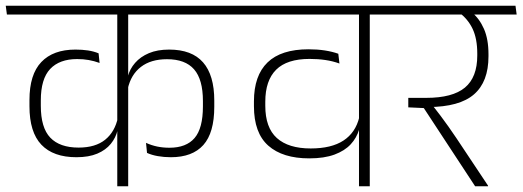

<svg xmlns="http://www.w3.org/2000/svg" viewBox="-37 -648 1818 668"><path d="M-13 -597.5H791.5L787.5 -628H-17ZM65.5 -278.5Q65.5 -188 107 -144.5Q148.5 -101 229 -101Q272 -101 301.5 -113.5Q331 -126 348.5 -147.5Q366 -169 372 -195H376L373.5 -240Q363 -189.5 329 -162Q295 -134.5 236.5 -134.5Q171 -134.5 138 -169Q105 -203.5 105 -280V-298.5Q105 -373.5 137.5 -408Q170 -442.5 231.5 -442.5Q253 -442.5 271.5 -439.2Q290 -436 309.5 -429L306 -462.5Q289 -469.5 269 -472.5Q249 -475.5 225.5 -475.5Q148 -475.5 106.8 -432.2Q65.5 -389 65.5 -300ZM708.5 -298Q708.5 -386.5 669.5 -431Q630.5 -475.5 551.5 -475.5Q510.5 -475.5 481 -463Q451.5 -450.5 433 -429.2Q414.5 -408 408 -382H404.5L407.5 -339Q418.5 -388.5 453.2 -415.2Q488 -442 544 -442Q607.5 -442 638.2 -406.8Q669 -371.5 669 -296.5V-278Q669 -201.5 640 -167.8Q611 -134 552.5 -134Q530 -134 509.8 -138.2Q489.5 -142.5 471 -151L474.5 -116Q491 -108.5 512.2 -104.8Q533.5 -101 557.5 -101Q632.5 -101 670.5 -143.5Q708.5 -186 708.5 -276.5ZM409 -607.5H371V0H409Z M1249.5 -607.5H1212V0H1249.5ZM1149 -597.5H1373L1369 -628H1144.5ZM768.5 -597.5H1322.5L1318.5 -628H764.5ZM846.5 -278.5Q846.5 -185.5 896.5 -141.2Q946.5 -97 1039 -97Q1091 -97 1126.8 -110.2Q1162.5 -123.5 1183.2 -146Q1204 -168.5 1212.5 -197.5H1216L1213 -240Q1200 -186.5 1158 -159Q1116 -131.5 1044 -131.5Q966.5 -131.5 926.2 -167.8Q886 -204 886 -280V-294Q886 -368 923.8 -405.5Q961.5 -443 1040 -443Q1069.5 -443 1095 -439.2Q1120.5 -435.5 1144 -427L1140 -461Q1119 -468.5 1093 -472.5Q1067 -476.5 1036.5 -476.5Q941 -476.5 893.8 -430.8Q846.5 -385 846.5 -295.5Z M1760.5 -597.5 1756.5 -628H1337.5L1341 -597.5ZM1661 0V-2L1551.5 -166.5Q1537 -188 1523.5 -207.2Q1510 -226.5 1495.8 -245.2Q1481.5 -264 1465.5 -284.5V-297.5L1383.5 -307.5V-274.5L1437.5 -272L1616 0ZM1604 -605.5H1559Q1591 -582 1607.2 -547.8Q1623.5 -513.5 1623.5 -461.5V-455Q1623.5 -379 1580.5 -343.2Q1537.5 -307.5 1445.5 -307.5H1383.5L1419.5 -275L1452.5 -275.5Q1562 -276 1612.2 -319.8Q1662.5 -363.5 1662.5 -452V-459.5Q1662.5 -511.5 1646.8 -547.5Q1631 -583.5 1604 -605.5Z"/></svg>

Font: Anek Devanagari Medium ExtraLight
Style: Regular
Weight: 250
Version: Version 1.003